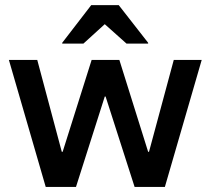

<svg xmlns="http://www.w3.org/2000/svg" viewBox="-20 -736 829 756"><path d="M160 0 15 -500H126.7L223.3 -138.3H226.7L340.8 -500H450L563.3 -138.3H566.7L664.2 -500H774.2L629.2 0H510L395.8 -355.8H392.5L279.2 0ZM225 -564.2V-567.5L339.2 -715.8H447.5L563.3 -567.5V-564.2H478.3L392.5 -640.8L308.3 -564.2Z"/></svg>

Font: Funnel Sans Medium
Style: Regular
Weight: 500
Version: Version 1.000; Beta; Release 5; Build 24; ttfautohint (v1.8.